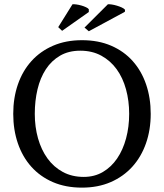

<svg xmlns="http://www.w3.org/2000/svg" viewBox="-20 -860 762 892"><path d="M41.5 -331.1Q41.5 -405.3 63.2 -468Q85 -530.8 126.2 -576.4Q167.5 -622.1 226.8 -647.7Q286.1 -673.3 360.8 -673.3Q437 -673.3 496.3 -647.7Q555.7 -622.1 596.4 -576.4Q637.2 -530.8 658.7 -468Q680.2 -405.3 680.2 -331.1Q680.2 -256.8 658.2 -194.1Q636.2 -131.3 594.7 -85.4Q553.2 -39.6 494.1 -13.9Q435.1 11.7 360.8 11.7Q285.2 11.7 225.8 -13.9Q166.5 -39.6 125.5 -85.4Q84.5 -131.3 63 -194.1Q41.5 -256.8 41.5 -331.1ZM141.6 -331.1Q141.6 -270.5 156.7 -217Q171.9 -163.6 200.7 -123.8Q229.5 -84 272 -61Q314.5 -38.1 369.1 -38.1Q418.9 -38.1 458 -61Q497.1 -84 524.2 -123.8Q551.3 -163.6 565.7 -217Q580.1 -270.5 580.1 -331.1Q580.1 -391.6 565.4 -445.1Q550.8 -498.5 522 -538.3Q493.2 -578.1 450.7 -601.3Q408.2 -624.5 353 -624.5Q298.8 -624.5 259 -601.3Q219.2 -578.1 193.1 -538.3Q167 -498.5 154.3 -445.1Q141.6 -391.6 141.6 -331.1ZM316.9 -840.3Q322.8 -840.8 334.2 -839.4Q345.7 -837.9 357.7 -834.5Q369.6 -831.1 379.6 -826.4Q389.6 -821.8 392.6 -816.9V-804.2L268.6 -716.8L250.5 -733.9ZM481.4 -840.3Q487.8 -840.8 499.3 -839.1Q510.7 -837.4 522.9 -833.7Q535.2 -830.1 545.9 -825.2Q556.6 -820.3 561 -814.5L560.1 -805.2L392.6 -714.8L372.6 -731.9Z"/></svg>

Font: PT Astra Serif
Style: Regular
Weight: 400
Designer: A.Korolkova, I. Chaeva
Foundry: ParaType Ltd
Version: Version 1.002